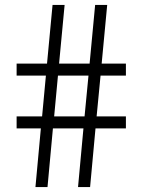

<svg xmlns="http://www.w3.org/2000/svg" viewBox="-20 -760 579 780"><path d="M124 0 146 -238.5H47.5V-287H151L166.5 -453H47.5V-501.5H171L193.5 -740H242.5L220 -501.5H344L366.5 -740H415.5L393 -501.5H491.5V-453H388.5L372.5 -287H491.5V-238.5H368L346 0H297L319 -238.5H195L173 0ZM200 -287H323.5L339.5 -453H215.5Z"/></svg>

Font: Encode Sans Semi Condensed Light
Style: Regular
Weight: 300
Width: 4
Designer: Multiple Designers
Foundry: Impallari Type
Version: Version 3.000; ttfautohint (v1.8.3) -l 8 -r 50 -G 200 -x 14 